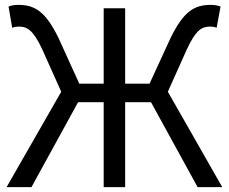

<svg xmlns="http://www.w3.org/2000/svg" viewBox="-20 -767 938 787"><path d="M7 0H109L300 -348H405V0H493V-348H599L790 0H891L668 -391L746 -565C784 -647 809 -658 842 -658C849 -658 860 -657 868 -653L884 -740C873 -745 858 -747 844 -747C778 -747 733 -722 679 -611L593 -424H493V-733H405V-424H305L220 -611C166 -722 121 -747 55 -747C41 -747 25 -745 15 -740L30 -653C39 -657 50 -658 57 -658C89 -658 115 -647 153 -565L231 -391Z"/></svg>

Font: Noto Sans KR Regular
Style: Regular
Weight: 400
Designer: Ryoko NISHIZUKA  (kana & ideographs); Paul D. Hunt (Latin, Greek & Cyrillic); Wenlong ZHANG  (bopomofo); Sandoll Communi
Foundry: Adobe Systems Incorporated
Version: Version 1.004;PS 1.004;hotconv 1.0.82;makeotf.lib2.5.63406